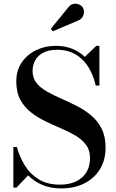

<svg xmlns="http://www.w3.org/2000/svg" viewBox="-20 -1009 630 1043"><path d="M401 -896 267 -839 256 -852.5 349.5 -967Q362 -984 378 -987.5Q394 -991 408.2 -985.2Q422.5 -979.5 429.5 -968.5Q441 -950 433 -926.8Q425 -903.5 401 -896ZM69.5 10H52.5V-210H72Q86.5 -156 115.5 -109.2Q144.5 -62.5 191.2 -34.2Q238 -6 305.5 -6Q381 -6 425 -44.5Q469 -83 469 -151.5Q469 -193.5 447.2 -222.5Q425.5 -251.5 389.8 -272.5Q354 -293.5 311.2 -311.8Q268.5 -330 226 -350.5Q183.5 -371 147.8 -399Q112 -427 90.2 -467.8Q68.5 -508.5 68.5 -567.5Q68.5 -626.5 98 -669.8Q127.5 -713 176.2 -736.5Q225 -760 283 -760Q378 -760 441 -700L503 -760H520V-544.5H500Q477.5 -639 423.8 -688.8Q370 -738.5 292 -738.5Q226 -738.5 191.5 -706.5Q157 -674.5 157 -622.5Q157 -584.5 178.5 -558Q200 -531.5 235.5 -511.5Q271 -491.5 313.2 -473Q355.5 -454.5 397.8 -433Q440 -411.5 475.2 -382Q510.5 -352.5 532 -310Q553.5 -267.5 553.5 -207.5Q553.5 -140 523 -90Q492.5 -40 438.2 -12.8Q384 14.5 313.5 14.5Q254.5 14.5 209.8 -4.5Q165 -23.5 133 -56.5Z"/></svg>

Font: Bodoni* 11pt Medium
Style: Regular
Weight: 500
Version: Version 2.3